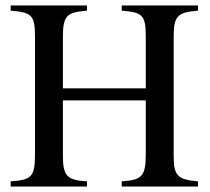

<svg xmlns="http://www.w3.org/2000/svg" viewBox="-20 -682 766 702"><path d="M704 0V-19C629 -25 615 -40 615 -111V-548C615 -625 630 -637 704 -643V-662H425V-643C501 -637 513 -627 513 -548V-359H210V-548C210 -626 225 -637 298 -643V-662H19V-643C96 -637 108 -626 108 -548V-122C108 -36 97 -24 19 -19V0H298V-19C224 -23 210 -40 210 -113V-315H513V-124C513 -40 503 -24 425 -19V0Z"/></svg>

Font: XITS Math
Style: Regular
Weight: 400
Designer: MicroPress Inc., with final additions and corrections provided by Coen Hoffman, Elsevier (retired)
Version: Version 1.108